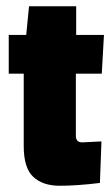

<svg xmlns="http://www.w3.org/2000/svg" viewBox="-20 -585 357 615"><path d="M300 1Q226 10 171.5 10Q117 10 86.5 -18.5Q56 -47 56 -117V-349H8V-473H64L73 -565H224V-473H313L306 -349H223V-150Q223 -129 243 -129Q245 -129 305 -132Z"/></svg>

Font: Passion One
Style: Regular
Weight: 400
Designer: Alejandro Lo Celso
Foundry: Fontstage
Version: Version 1.001